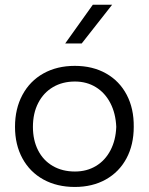

<svg xmlns="http://www.w3.org/2000/svg" viewBox="-20 -759 613 792"><path d="M288.6 12.2Q215.1 12.2 159.2 -18.5Q103.3 -49.3 72.6 -105.6Q41.9 -162 41.9 -235.8Q41.9 -310.5 72.6 -367.6Q103.3 -424.8 159.2 -456.1Q215.1 -487.3 288.6 -487.3Q362.1 -487.3 417.4 -456.1Q472.8 -424.8 502.7 -367.9Q532.6 -310.9 531.7 -235.7Q531.7 -161.5 501.5 -105.4Q471.3 -49.3 416.2 -18.5Q361.2 12.2 288.6 12.2ZM289.1 -51.5Q338 -51.5 375.9 -74.3Q413.8 -97.1 435.7 -139Q457.6 -180.9 459.6 -235.7Q457.2 -291.6 435.1 -334Q413 -376.5 375.2 -399.6Q337.5 -422.7 289.1 -422.7Q237.7 -422.7 198.5 -399.6Q159.3 -376.5 137.6 -334.1Q115.8 -291.7 115.8 -235.7Q115.8 -180.9 137.1 -139Q158.4 -97.1 197.8 -74.3Q237.2 -51.5 289.1 -51.5ZM362.8 -739.4H442.5L317.1 -579.8H249Z"/></svg>

Font: DavidDev Light
Style: Regular
Weight: 300
Designer: David.dev
Foundry: David.dev
Version: Version 1.001;FEAKit 1.0